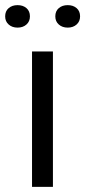

<svg xmlns="http://www.w3.org/2000/svg" viewBox="-48 -724 330 744"><path d="M76.1 0V-524.7H157.1V0ZM214.4 -617Q193.4 -617 179.9 -629Q166.3 -641 166.3 -660.6Q166.3 -680.9 179.8 -692.5Q193.3 -704.1 214.4 -704.1Q235.4 -704.1 248.9 -692.5Q262.3 -680.9 262.3 -660.6Q262.3 -641 248.8 -629Q235.3 -617 214.4 -617ZM20.1 -617Q-0.9 -617 -14.4 -629Q-28 -641 -28 -660.6Q-28 -680.9 -14.5 -692.5Q-0.9 -704.1 20.1 -704.1Q41.1 -704.1 54.6 -692.5Q68 -680.9 68 -660.6Q68 -641 54.5 -629Q41.1 -617 20.1 -617Z"/></svg>

Font: Mona Sans ExtraLight
Style: Regular
Weight: 200
Designer: Deni Anggara
Foundry: GitHub
Version: Version 2.000